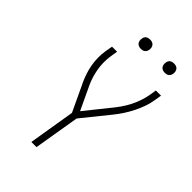

<svg xmlns="http://www.w3.org/2000/svg" viewBox="-267 -1029 1134 1134"><g transform="rotate(45 300.0 -462.0)"><path d="M222 0 270 -291 192 -457Q192 -457 191.5 -457Q191 -457 191 -457V-458Q179 -484 169.5 -511.5Q160 -539 154.5 -568.5Q149 -598 148.5 -629Q148 -660 153 -691L161 -735H203L196 -691Q187 -633 197 -577.5Q207 -522 230 -474L297 -332L414 -478Q414 -478 414.5 -478Q415 -478 415 -478V-479Q434 -502 451.5 -527.5Q469 -553 482.5 -580Q496 -607 505.5 -635Q515 -663 520 -691L527 -735H570L563 -691Q558 -659 547 -628Q536 -597 521 -567Q506 -537 487.5 -508.5Q469 -480 447 -453L313 -287L265 0ZM490 -846Q481 -846 472.5 -849Q464 -852 458.5 -859Q453 -866 451.5 -875.5Q450 -885 452 -895Q453 -901 456 -907Q459 -913 465 -917Q471 -921 477.5 -922.5Q484 -924 490 -924Q500 -924 508.5 -921Q517 -918 522.5 -911Q528 -904 529.5 -894.5Q531 -885 529 -875Q528 -869 524.5 -863Q521 -857 515.5 -853Q510 -849 503.5 -847.5Q497 -846 490 -846ZM290 -846Q281 -846 272.5 -849Q264 -852 258.5 -859Q253 -866 251.5 -875.5Q250 -885 252 -895Q253 -901 256 -907Q259 -913 265 -917Q271 -921 277.5 -922.5Q284 -924 290 -924Q300 -924 308.5 -921Q317 -918 322.5 -911Q328 -904 329.5 -894.5Q331 -885 329 -875Q328 -869 324.5 -863Q321 -857 315.5 -853Q310 -849 303.5 -847.5Q297 -846 290 -846Z"/></g></svg>

Font: Iosevka Curly XLtExObl
Style: Regular
Weight: 200
Width: 7
Italic angle: -9°
Monospace: yes
Designer: Belleve Invis
Foundry: Belleve Invis
Version: Version 11.0.1; ttfautohint (v1.8.3)